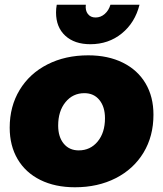

<svg xmlns="http://www.w3.org/2000/svg" viewBox="-20 -785 689 812"><path d="M629 -300Q629 -209 587 -139.5Q545 -70 469.5 -31.5Q394 7 297 7Q213 7 150.5 -24Q88 -55 54.5 -112Q21 -169 21 -245Q21 -335 63 -404.5Q105 -474 180.5 -512.5Q256 -551 353 -551Q437 -551 499.5 -520Q562 -489 595.5 -432.5Q629 -376 629 -300ZM226 -254Q226 -206 249.5 -177.5Q273 -149 313 -149Q362 -149 393 -186.5Q424 -224 424 -285Q424 -333 400.5 -362Q377 -391 337 -391Q288 -391 257 -353Q226 -315 226 -254ZM384 -711Q406 -711 423 -726Q440 -741 447 -765H570Q551 -689 495 -643.5Q439 -598 362 -598Q295 -598 256 -634Q217 -670 217 -732Q217 -749 220 -765H343Q340 -741 351.5 -726Q363 -711 384 -711Z"/></svg>

Font: Gontserrat ExtraBold
Style: Italic
Weight: 800
Italic angle: -11.3°
Designer: Julieta Ulanovsky
Foundry: Julieta Ulanovsky
Version: Version 6.001